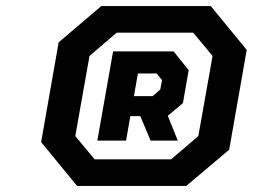

<svg xmlns="http://www.w3.org/2000/svg" viewBox="-20 -757 836 635"><path d="M235 -142 116 -287 174 -617 315 -737H677L796 -592L738 -262L596 -142ZM293 -230H546L636 -307L683 -572L619 -649H366L276 -572L229 -307ZM302 -292 354 -587H554L604 -525L585 -416L535 -374L568 -292H478L444 -373H411L397 -292ZM423 -439H485L510 -461L516 -492L498 -514H436Z"/></svg>

Font: Tomorrow Medium
Style: Italic
Weight: 500
Italic angle: -10°
Designer: Tony de Marco, Monica Rizzolli
Foundry: Just in Type
Version: Version 2.002